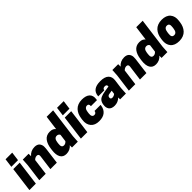

<svg xmlns="http://www.w3.org/2000/svg" viewBox="355 -2330 3875 3875"><g transform="rotate(-45 2292.0 -393.0)"><path d="M-1 0 67.9 -529.8H252L183.1 0ZM288.1 -779.8 263.2 -589.8H73.2L98.1 -779.8Z M781.7 0H597.7L640.6 -325.2Q647.9 -386.2 592.8 -386.2Q565.9 -386.2 543.9 -373.3Q522 -360.4 509.8 -345.2L464.8 0H280.8L330.6 -379.9L339.8 -529.8H505.9V-460Q576.7 -543.9 688 -543.9Q724.1 -543.9 751.7 -533.4Q779.3 -522.9 794.9 -504.9Q810.5 -486.8 820.1 -462.6Q829.6 -438.5 830.1 -411.1Q830.6 -383.8 827.6 -355Z M1118.7 -543.9Q1171.9 -543.9 1200.9 -529.3Q1230 -514.6 1250.5 -490.2L1291.5 -799.8H1475.6L1389.6 -149.9L1380.4 0H1214.4V-64.9Q1185.5 -26.4 1141.1 -6.1Q1096.7 14.2 1044.4 14.2Q953.6 14.2 914.6 -54.9Q875.5 -124 891.6 -246.1L896.5 -284.2Q904.3 -342.8 920.9 -389.2Q937.5 -435.5 964.1 -470.7Q990.7 -505.9 1030 -524.9Q1069.3 -543.9 1118.7 -543.9ZM1210.4 -185.1 1231.4 -345.2Q1210.4 -386.2 1165.5 -386.2Q1128.4 -386.2 1107.4 -361.1Q1086.4 -335.9 1079.6 -284.2L1074.7 -246.1Q1067.9 -194.8 1081.8 -169.4Q1095.7 -144 1132.3 -144Q1177.2 -144 1210.4 -185.1Z M1468.3 0 1537.1 -529.8H1721.2L1652.3 0ZM1757.3 -779.8 1732.4 -589.8H1542.5L1567.4 -779.8Z M1944.8 -284.2 1939.9 -246.1Q1933.6 -196.3 1948.7 -170.2Q1963.9 -144 1999 -144Q2025.4 -144 2040.3 -159.7Q2055.2 -175.3 2058.1 -200.2H2231L2228 -178.2Q2215.3 -88.9 2153.8 -37.4Q2092.3 14.2 1981 14.2Q1859.9 14.2 1800.5 -58.1Q1741.2 -130.4 1756.8 -246.1L1762.2 -284.2Q1769.5 -340.3 1789.6 -386.7Q1809.6 -433.1 1842.8 -468.8Q1876 -504.4 1925.5 -524.2Q1975.1 -543.9 2037.1 -543.9Q2153.8 -543.9 2208.7 -492.4Q2263.7 -440.9 2250 -341.8L2247.1 -319.8H2074.2Q2082 -386.2 2027.8 -386.2Q1994.1 -386.2 1972.7 -360.6Q1951.2 -335 1944.8 -284.2Z M2587.9 0V-54.2Q2516.6 14.2 2421.9 14.2Q2377 14.2 2344.5 0.5Q2312 -13.2 2295.7 -37.1Q2279.3 -61 2273.4 -89.6Q2267.6 -118.2 2272 -150.9L2273.9 -166Q2278.3 -199.7 2290.3 -225.1Q2302.2 -250.5 2319.3 -267.8Q2336.4 -285.2 2362.8 -297.6Q2389.2 -310.1 2417.2 -317.4Q2445.3 -324.7 2483.9 -331.1L2606 -350.1Q2608.9 -379.4 2597.2 -392.6Q2585.4 -405.8 2553.7 -405.8Q2523.9 -405.8 2508.5 -391.4Q2493.2 -377 2491.7 -355H2318.8L2319.8 -366.2Q2335.4 -543.9 2563 -543.9Q2689.5 -543.9 2745.1 -490Q2800.8 -436 2788.1 -339.8L2762.7 -149.9L2753.9 0ZM2502 -133.8Q2524.4 -133.8 2546.1 -142.8Q2567.9 -151.9 2581.1 -165L2591.8 -244.1L2514.6 -231.9Q2464.8 -225.1 2460 -185.1L2459 -175.8Q2457.5 -158.2 2467.8 -146Q2478 -133.8 2502 -133.8Z M3338.4 0H3154.3L3197.3 -325.2Q3204.6 -386.2 3149.4 -386.2Q3122.6 -386.2 3100.6 -373.3Q3078.6 -360.4 3066.4 -345.2L3021.5 0H2837.4L2887.2 -379.9L2896.5 -529.8H3062.5V-460Q3133.3 -543.9 3244.6 -543.9Q3280.8 -543.9 3308.3 -533.4Q3335.9 -522.9 3351.6 -504.9Q3367.2 -486.8 3376.7 -462.6Q3386.2 -438.5 3386.7 -411.1Q3387.2 -383.8 3384.3 -355Z M3675.3 -543.9Q3728.5 -543.9 3757.6 -529.3Q3786.6 -514.6 3807.1 -490.2L3848.1 -799.8H4032.2L3946.3 -149.9L3937 0H3771V-64.9Q3742.2 -26.4 3697.8 -6.1Q3653.3 14.2 3601.1 14.2Q3510.3 14.2 3471.2 -54.9Q3432.1 -124 3448.2 -246.1L3453.1 -284.2Q3460.9 -342.8 3477.5 -389.2Q3494.1 -435.5 3520.8 -470.7Q3547.4 -505.9 3586.7 -524.9Q3626 -543.9 3675.3 -543.9ZM3767.1 -185.1 3788.1 -345.2Q3767.1 -386.2 3722.2 -386.2Q3685.1 -386.2 3664.1 -361.1Q3643.1 -335.9 3636.2 -284.2L3631.3 -246.1Q3624.5 -194.8 3638.4 -169.4Q3652.3 -144 3689 -144Q3733.9 -144 3767.1 -185.1Z M4548.8 -284.2 4543.9 -246.1Q4536.6 -189.9 4516.6 -143.6Q4496.6 -97.2 4463.4 -61.3Q4430.2 -25.4 4380.1 -5.6Q4330.1 14.2 4267.1 14.2Q4139.6 14.2 4079.3 -57.6Q4019 -129.4 4033.7 -246.1L4039.1 -284.2Q4046.4 -340.3 4066.4 -386.5Q4086.4 -432.6 4119.6 -468.5Q4152.8 -504.4 4202.9 -524.2Q4252.9 -543.9 4315.9 -543.9Q4443.4 -543.9 4503.9 -472.4Q4564.5 -400.9 4548.8 -284.2ZM4221.7 -284.2 4216.8 -246.1Q4210 -194.8 4224.4 -169.4Q4238.8 -144 4277.8 -144Q4347.7 -144 4360.8 -246.1L4365.7 -284.2Q4372.6 -335.4 4358.2 -360.8Q4343.8 -386.2 4304.7 -386.2Q4234.9 -386.2 4221.7 -284.2Z"/></g></svg>

Font: Cooper Hewitt
Style: Heavy Italic
Weight: 714
Designer: Village Type and Design LLC
Foundry: Cooper Hewitt Smithsonian Design Museum
Version: 1.000